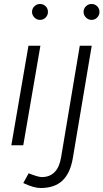

<svg xmlns="http://www.w3.org/2000/svg" viewBox="-20 -730 520 965"><path d="M123 -500H183L97 0H37ZM141 -670Q141 -687 153 -698.5Q165 -710 181 -710Q198 -710 209.5 -698.5Q221 -687 221 -670Q221 -654 209.5 -642Q198 -630 181 -630Q165 -630 153 -642Q141 -654 141 -670ZM97 190 124 141Q172 160 190 160Q230 160 254.5 135Q279 110 287 61L381 -500H441L346 65Q333 141 293.5 178Q254 215 184 215Q167 215 146 209Q125 203 97 190ZM400 -670Q400 -687 412 -698.5Q424 -710 440 -710Q457 -710 468.5 -698.5Q480 -687 480 -670Q480 -654 468.5 -642Q457 -630 440 -630Q424 -630 412 -642Q400 -654 400 -670Z"/></svg>

Font: Oak Sans Light Italic
Style: Regular
Weight: 400
Italic angle: -9.5°
Foundry: Erik Kennedy, Walven
Version: Version 1.000;Glyphs 3.1.2 (3151)